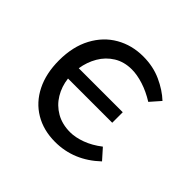

<svg xmlns="http://www.w3.org/2000/svg" viewBox="-139 -708 878 878"><g transform="rotate(45 300.0 -269.0)"><path d="M65 -264.5Q65 -353.5 99.5 -418Q134 -482.5 193 -516.2Q252 -550 325 -550Q389.5 -550 442.2 -526Q495 -502 531 -468L488 -419Q446 -445 405.2 -458Q364.5 -471 330 -471Q280.5 -471 243.2 -448Q206 -425 183.8 -386.8Q161.5 -348.5 154.5 -303H439V-235H153Q158.5 -188.5 181.5 -150.5Q204.5 -112.5 243.2 -90.2Q282 -68 333.5 -68Q367 -68 406.8 -82.5Q446.5 -97 486 -127.5L531 -77Q437 12 316 12Q241 12 184.2 -21.8Q127.5 -55.5 96.2 -118Q65 -180.5 65 -264.5Z"/></g></svg>

Font: JuliaMono
Style: Regular
Weight: 400
Monospace: yes
Designer: cormullion
Foundry: corm
Version: Version 0.055; ttfautohint (v1.8.4)